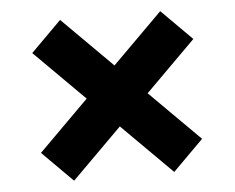

<svg xmlns="http://www.w3.org/2000/svg" viewBox="-43 -576 764 625"><g transform="rotate(-5 338.5 -263.5)"><path d="M502 -1 338.4 -164.1 174.8 -1 75.2 -100.6 238.8 -263.7 75.2 -426.8 174.8 -526.4 338.4 -363.3 502 -526.4 601.6 -426.8 438 -263.7 601.6 -100.6Z"/></g></svg>

Font: Wanted Sans ExtraBold
Style: Regular
Weight: 800
Designer: Original Design by Kil Hyung-jin and Kang Hanbin, Wanted Lab, Inc; Hangeul from Source Han Sans by Jang Soo-young and Ka
Foundry: Wanted Lab, Inc.
Version: Version 1.003